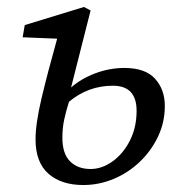

<svg xmlns="http://www.w3.org/2000/svg" viewBox="-20 -518 519 551"><path d="M159 -123Q159 -77 181 -55Q203 -33 240 -33Q272 -33 302.5 -54.5Q333 -76 352.5 -114Q372 -152 372 -200Q372 -272 304 -272Q233 -272 178 -226Q170 -201 164.5 -176Q159 -151 159 -123ZM219 13Q156 13 119 -19.5Q82 -52 82 -118Q82 -163 99 -235Q116 -307 144 -407L45 -411L51 -446L221 -498L240 -488L184 -267Q214 -293 254.5 -308Q295 -323 337 -323Q397 -323 425 -292Q453 -261 453 -214Q453 -167 433.5 -126Q414 -85 381 -53.5Q348 -22 306 -4.5Q264 13 219 13Z"/></svg>

Font: Source Serif 4 SmText
Style: Italic
Weight: 400
Italic angle: -12°
Designer: Frank Grießhammer
Foundry: Adobe
Version: Version 4.005;hotconv 1.1.0;makeotfexe 2.6.0